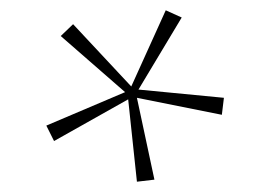

<svg xmlns="http://www.w3.org/2000/svg" viewBox="-20 -741 525 373"><path d="M246 -388 229 -548 85 -467 70 -497 223 -562 98 -671 122 -694 235 -573 302 -721 333 -707 249 -567 415 -551 411 -518 246 -551 280 -392Z"/></svg>

Font: Outfit Thin
Style: Regular
Weight: 100
Designer: Rodrigo Fuenzalida
Foundry: fragTYPE
Version: Version 1.100;gftools[0.9.27]